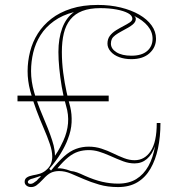

<svg xmlns="http://www.w3.org/2000/svg" viewBox="-20 -744 722 779"><path d="M106 15Q95 15 87.5 9Q80 3 80 -6Q80 -18 89 -24Q98 -30 114 -33Q127 -35 140.5 -39Q154 -43 165 -52Q180 -64 186 -78Q192 -92 192 -109Q192 -131 182 -160.5Q172 -190 157 -224.5Q142 -259 127.5 -297.5Q113 -336 102.5 -376Q92 -416 92 -455Q92 -495 102 -534.5Q112 -574 133.5 -608Q155 -642 188.5 -668Q222 -694 269 -709Q316 -724 377 -724Q427 -724 470 -713.5Q513 -703 545 -684.5Q577 -666 595 -641Q613 -616 613 -587Q613 -552 586.5 -528Q560 -504 513 -504Q486 -504 464 -512Q442 -520 429 -535Q416 -550 416 -567Q416 -586 426 -599Q436 -612 451.5 -621.5Q467 -631 481.5 -638.5Q496 -646 506.5 -653Q517 -660 517 -668Q517 -681 499.5 -690.5Q482 -700 452.5 -705.5Q423 -711 387 -711Q344 -711 314 -699.5Q284 -688 265.5 -665Q247 -642 239 -609Q231 -576 231 -533Q231 -491 236.5 -449Q242 -407 250 -371Q258 -335 265 -310Q272 -281 270.5 -247.5Q269 -214 255 -179Q246 -154 227 -122.5Q208 -91 180 -59L187 -52Q216 -88 240 -109.5Q264 -131 288.5 -140Q313 -149 340 -149Q367 -149 391.5 -141Q416 -133 438.5 -122Q461 -111 483 -102.5Q505 -94 526 -94Q567 -94 591.5 -131Q616 -168 616 -245H631Q631 -189 621 -142Q611 -95 590.5 -59.5Q570 -24 537.5 -4.5Q505 15 459 15Q417 15 382.5 5Q348 -5 319.5 -17.5Q291 -30 267 -40Q243 -50 220 -50Q201 -50 186.5 -43Q172 -36 155 -17Q138 1 128 8Q118 15 106 15ZM104 2Q110 2 115.5 -1.5Q121 -5 129 -11Q132 -15 136 -19Q140 -23 145 -27L144 -30Q139 -28 132.5 -26Q126 -24 114 -20Q104 -18 98.5 -14Q93 -10 93 -6Q93 2 104 2ZM459 1Q503 1 533 -17.5Q563 -36 582 -70Q601 -104 609 -151Q597 -117 576 -99Q555 -81 526 -81Q503 -81 480 -89.5Q457 -98 426 -112Q401 -123 381 -129Q361 -135 340 -135Q317 -135 297 -128.5Q277 -122 257 -106Q237 -90 213 -61Q222 -62 236 -59.5Q250 -57 268 -50Q280 -49 292.5 -44.5Q305 -40 324 -31Q362 -14 394.5 -6.5Q427 1 459 1ZM51 -333V-356H421V-333ZM203 -112Q216 -131 224.5 -147.5Q233 -164 237 -173Q253 -208 256 -243.5Q259 -279 248 -315Q237 -353 230.5 -392Q224 -431 220.5 -467Q217 -503 217 -533Q217 -588 232.5 -630Q248 -672 280 -695Q233 -683 199 -658.5Q165 -634 144.5 -601.5Q124 -569 115 -531.5Q106 -494 106 -455Q106 -414 118.5 -370Q131 -326 154 -272Q164 -249 174 -223.5Q184 -198 191.5 -175Q199 -152 201 -136Q202 -131 202.5 -124Q203 -117 203 -112ZM513 -518Q555 -518 577 -537Q599 -556 599 -587Q599 -615 579.5 -638.5Q560 -662 525 -679Q528 -676 529.5 -673.5Q531 -671 531 -667Q531 -655 518.5 -644.5Q506 -634 473 -617Q458 -609 448 -601.5Q438 -594 434 -586Q430 -578 430 -567Q430 -546 452.5 -532Q475 -518 513 -518Z"/></svg>

Font: Kalnia Glaze Thin Medium
Style: Regular
Weight: 500
Version: Version 1.110